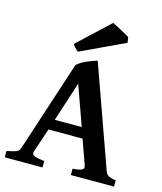

<svg xmlns="http://www.w3.org/2000/svg" viewBox="-117 -881 815 967"><g transform="rotate(15 290.0 -397.5)"><path d="M176.3 -192.4 133.3 -64Q128.9 -50.3 144.5 -43.9Q160.2 -37.6 196.8 -33.2V0H0V-33.2Q30.3 -39.1 46.6 -44.7Q63 -50.3 67.4 -64L223.6 -541.5Q245.1 -560.1 273.7 -572.3Q302.2 -584.5 326.2 -591.3L514.6 -64Q519 -51.3 530 -43.9Q541 -36.6 569.8 -33.2V0H344.7V-33.2Q379.4 -35.2 392.1 -42Q404.8 -48.8 399.9 -64L354 -192.4ZM335 -247.6 261.2 -454.1 194.3 -247.6ZM218.3 -609.4Q210.4 -613.3 200.9 -624.5Q191.4 -635.7 187.5 -641.1L352.5 -795.4Q358.9 -792.5 378.9 -782Q398.9 -771.5 418.7 -760.7Q438.5 -750 443.8 -745.6L448.2 -717.3Z"/></g></svg>

Font: Dai Banna SIL SemiBold
Style: Regular
Weight: 600
Designer: Victor Gaultney
Foundry: SIL International
Version: Version 4.000